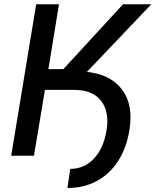

<svg xmlns="http://www.w3.org/2000/svg" viewBox="-20 -748 747 922"><path d="M232.9 -316.4 247.6 -405.3H350.6Q488.8 -405.3 556.2 -329.8Q623.5 -254.4 601.1 -121.1Q586.9 -35.6 546.4 26.4Q505.9 88.4 444.1 121.6Q382.3 154.8 303.7 154.8L317.4 63Q383.8 63 430.2 14.4Q476.6 -34.2 491.2 -119.1Q506.8 -210.4 465.8 -263.4Q424.8 -316.4 335.9 -316.4ZM33.7 0 153.8 -727.5H263.2L212.4 -416H284.2L570.8 -727.5H706.5L315.4 -316.4H195.8L143.1 0Z"/></svg>

Font: Inter 17pt Medium
Style: Italic
Weight: 500
Italic angle: -9.3988°
Version: Version 4.001;git-66647c0bb